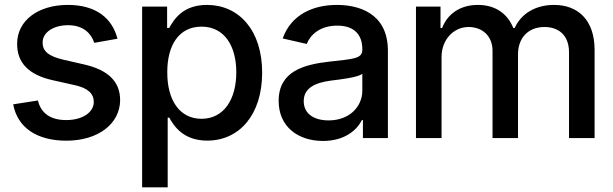

<svg xmlns="http://www.w3.org/2000/svg" viewBox="-20 -573 2546 797"><path d="M371.4 -395.2 467.7 -412.3C445.7 -497.2 379.3 -552.6 261.4 -552.6C138.1 -552.6 50.8 -487.6 51.1 -391C50.8 -313.6 97.7 -262.1 200.3 -239.7L292.3 -219.1C344.8 -207.4 369.3 -183.9 369.3 -149.9C369.3 -107.6 324.2 -74.6 254.6 -74.6C191.1 -74.6 150.2 -101.9 137.4 -155.9L34.8 -139.9C52.6 -43.3 132.8 11 255.7 11C387.1 11 478.3 -58.9 478.7 -157.7C478.3 -234.7 429.3 -282.3 329.5 -305.4L242.5 -325.3C182.5 -339.5 156.6 -359.7 157 -396.7C156.6 -438.6 202.1 -468.4 262.4 -468.4C328.5 -468.4 359 -431.8 371.4 -395.2Z M570 204.5H676.1V-84.9H682.5C701.7 -50.1 740.8 10.7 840.2 10.7C972.3 10.7 1068.2 -95.2 1068.2 -271.7C1068.2 -448.5 970.9 -552.6 839.1 -552.6C737.9 -552.6 701.3 -490.8 682.5 -457H673.7V-545.5H570ZM674.4 -272.7C674 -386.7 723.7 -462.4 816.4 -462.4C912.6 -462.4 960.9 -381 960.9 -272.7C960.9 -163.4 911.2 -79.9 816.4 -79.9C725.1 -79.9 674 -158 674.4 -272.7Z M1321 12.1C1411.2 12.1 1462 -33.7 1482.2 -74.6H1486.5V0H1590.2V-362.2C1590.2 -521 1465.2 -552.6 1378.6 -552.6C1279.8 -552.6 1188.9 -512.8 1153.4 -413.4L1253.2 -390.6C1268.8 -429.3 1308.6 -466.6 1380.3 -466.6C1448.5 -466.6 1484 -430.8 1484 -369V-366.5C1484 -327.8 1443.9 -328.5 1346.2 -317.1C1242.5 -305 1136.7 -278.1 1136.7 -154.1C1136.7 -46.9 1217.3 12.1 1321 12.1ZM1240.8 -153.1C1240.8 -209.5 1291.2 -229.8 1352.6 -238.3C1387.1 -242.5 1468.8 -251.8 1484 -267V-196.7C1484 -132.1 1432.5 -73.2 1344.1 -73.2C1284.1 -73.2 1240.8 -100.1 1240.8 -153.1Z M1706.7 0H1812.9V-336.3C1812.9 -409.8 1864.3 -460.9 1924.7 -460.9C1983.7 -460.9 2024.5 -421.9 2024.5 -362.6V0H2130.3V-347.7C2130.3 -413.4 2170.5 -460.9 2240.1 -460.9C2295.8 -460.9 2342 -429.7 2342 -355.8V0H2448.2V-365.8C2448.2 -490.4 2378.6 -552.6 2279.8 -552.6C2201.3 -552.6 2142.4 -514.9 2116.5 -456.7H2110.8C2086.6 -516.3 2036.6 -552.6 1963.8 -552.6C1891.7 -552.6 1838.1 -516.7 1815.3 -456.7H1808.6V-545.5H1706.7Z"/></svg>

Font: RED Number Medium
Style: Regular
Weight: 500
Designer: RED UED
Foundry: rsms
Version: Version 1.003;FEAKit 1.0